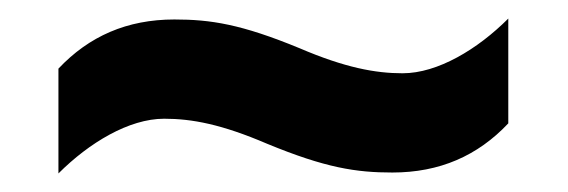

<svg xmlns="http://www.w3.org/2000/svg" viewBox="-20 -456 612 207"><path d="M268 -301C331 -275 364 -270 403 -270C454 -270 495 -288 528 -323V-436C495 -403 452 -377 414 -377C385 -377 352 -383 303 -404C240 -430 207 -435 168 -435C117 -435 76 -417 43 -382V-269C76 -302 119 -328 157 -328C187 -328 219 -322 268 -301Z"/></svg>

Font: Noto Traditional Nushu
Style: Bold
Weight: 700
Designer: LIU Zhao
Foundry: LiuZhao Studio
Version: Version 2.003